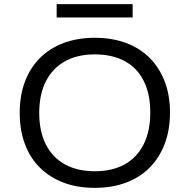

<svg xmlns="http://www.w3.org/2000/svg" viewBox="-20 -896 913 925"><path d="M437 9Q353 9 286.5 -16Q220 -41 172.5 -88Q125 -135 100 -202Q75 -269 75 -352Q75 -436 100 -502.5Q125 -569 172.5 -616.5Q220 -664 287 -689Q354 -714 437 -714Q520 -714 587 -689Q654 -664 701 -617Q748 -570 773.5 -503.5Q799 -437 799 -354Q799 -270 773.5 -203Q748 -136 701 -88.5Q654 -41 587 -16Q520 9 437 9ZM437 -71Q521 -71 580.5 -104Q640 -137 672 -200.5Q704 -264 704 -353Q704 -443 672.5 -506Q641 -569 581 -601.5Q521 -634 437 -634Q353 -634 293.5 -601Q234 -568 201.5 -505Q169 -442 169 -352Q169 -263 201 -200Q233 -137 293 -104Q353 -71 437 -71ZM253 -812V-876H619V-812Z"/></svg>

Font: Nunito Sans 10pt SemiExpanded
Style: Regular
Weight: 400
Width: 6
Designer: Vernon Adams
Foundry: Vernon Adams
Version: Version 3.101;gftools[0.9.27]